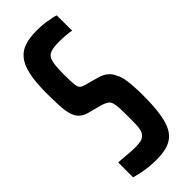

<svg xmlns="http://www.w3.org/2000/svg" viewBox="-233 -727 767 767"><g transform="rotate(-45 150.0 -344.0)"><path d="M139 8Q121 8 100.5 6Q80 4 60.5 0Q41 -4 25 -9V-93Q43 -92 59 -90.5Q75 -89 89.5 -88Q104 -87 113 -87Q133 -87 146.5 -89.5Q160 -92 169 -102Q176 -110 179 -122Q182 -134 182.5 -151Q183 -168 183 -188Q183 -223 182 -244Q181 -265 176.5 -276Q172 -287 162.5 -292.5Q153 -298 136 -303L79 -318Q58 -324 45.5 -336.5Q33 -349 27 -369.5Q21 -390 19.5 -421Q18 -452 18 -494Q18 -555 27 -594.5Q36 -634 54 -656Q72 -678 100 -687Q128 -696 166 -696Q195 -696 215 -693Q235 -690 248.5 -687Q262 -684 267 -682V-595Q261 -597 252 -598Q243 -599 230 -600Q217 -601 198 -601Q168 -601 152 -595.5Q136 -590 130 -577Q124 -564 122 -544Q120 -524 120 -497Q120 -456 122 -438Q124 -420 130.5 -414.5Q137 -409 151 -405L206 -390Q218 -387 229 -381.5Q240 -376 250 -366.5Q260 -357 267 -340Q274 -329 277.5 -312Q281 -295 283 -270.5Q285 -246 285 -212Q285 -158 280 -120Q275 -82 264.5 -57Q254 -32 237 -18Q220 -4 196 2Q172 8 139 8Z"/></g></svg>

Font: Saira UltraCondensed
Style: Bold
Weight: 700
Width: 1
Designer: Hector Gatti with collaboration of the Omnibus-Type team
Foundry: Omnibus-Type
Version: Version 1.101